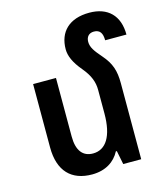

<svg xmlns="http://www.w3.org/2000/svg" viewBox="-115 -852 811 949"><g transform="rotate(-15 290.5 -378.0)"><path d="M492 -389C492 -453 479 -493 438 -540C405 -578 389 -600 389 -628C389 -653 403 -670 429 -670C460 -670 472 -650 472 -614H581C581 -712 525 -766 431 -766C328 -766 272 -710 272 -621C272 -588 287 -551 326 -505C362 -462 375 -426 375 -386V-266C375 -149 336 -89 270 -89C219 -89 189 -124 189 -197V-497H72V-173C72 -51 134 10 239 10C308 10 356 -22 381 -70H386L400 0H492Z"/></g></svg>

Font: Noto Sans Armenian SemiCondensed SemiBold
Style: Regular
Weight: 600
Width: 4
Designer: Monotype Design Team
Foundry: Monotype Imaging Inc.
Version: Version 2.008